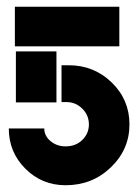

<svg xmlns="http://www.w3.org/2000/svg" viewBox="-20 -545 412 568"><path d="M24 -525H333V-408H24ZM27 -242V-393H147V-242ZM363 -177Q363 -103 308 -50Q253 3 174 3Q104 3 55 -46Q6 -95 6 -165H111Q111 -143 129.5 -127.5Q148 -112 174 -112Q204 -112 223.5 -131Q243 -150 243 -177Q243 -204 223.5 -223.5Q204 -243 177 -243H162V-352H183Q258 -352 310.5 -301Q363 -250 363 -177Z"/></svg>

Font: BroshK
Style: Medium
Weight: 500
Designer: gluk
Foundry: gluk
Version: Version 0.60